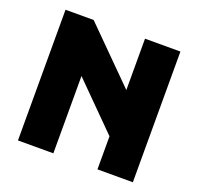

<svg xmlns="http://www.w3.org/2000/svg" viewBox="-125 -857 1028 994"><g transform="rotate(20 388.5 -360.0)"><path d="M72 0V-720H227L571 -376V-121L211 -482L267 -505V0ZM510 0V-720H705V0Z"/></g></svg>

Font: Kufam ExtraBold
Style: Regular
Weight: 800
Designer: Wael Morcos, Artur Schmal
Foundry: Original Type
Version: Version 1.300; ttfautohint (v1.8.3)